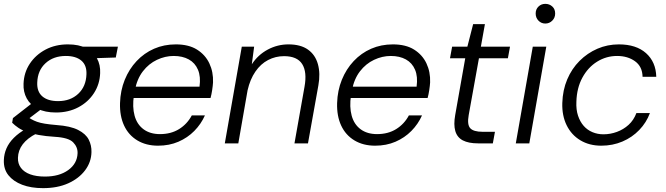

<svg xmlns="http://www.w3.org/2000/svg" viewBox="-49 -743 3453 995"><path d="M174 232Q112 232 66 214.5Q20 197 -5.5 165Q-31 133 -29 86Q-28 55 -15.5 26Q-3 -3 23 -29Q49 -55 87 -76L140 -51Q93 -27 69 4.5Q45 36 44 75Q43 105 59.5 127Q76 149 107.5 160.5Q139 172 184 172Q258 172 304.5 138.5Q351 105 353 51Q354 19 330 -5.5Q306 -30 235 -34Q187 -37 152 -43.5Q117 -50 91 -59Q65 -68 46.5 -80.5Q28 -93 14 -107L18 -131L122 -212L179 -188L75 -109L85 -143Q100 -133 113 -125.5Q126 -118 142.5 -112Q159 -106 183.5 -102Q208 -98 244 -95Q316 -90 356 -69.5Q396 -49 411 -19Q426 11 425 45Q424 97 392 139.5Q360 182 304.5 207Q249 232 174 232ZM241 -160Q184 -160 146 -179.5Q108 -199 89.5 -233Q71 -267 73 -309Q75 -367 105.5 -413Q136 -459 187 -486Q238 -513 303 -513Q360 -513 397.5 -493.5Q435 -474 453.5 -440.5Q472 -407 470 -364Q468 -307 438 -260.5Q408 -214 357 -187Q306 -160 241 -160ZM252 -219Q316 -219 356.5 -257Q397 -295 399 -358Q401 -405 372.5 -429Q344 -453 292 -453Q228 -453 187 -415.5Q146 -378 144 -315Q142 -268 170.5 -243.5Q199 -219 252 -219ZM372 -439 358 -501H562L551 -445Z M770 12Q708 12 662.5 -15.5Q617 -43 594 -92.5Q571 -142 573 -209Q575 -274 597.5 -329.5Q620 -385 659 -426.5Q698 -468 749.5 -490.5Q801 -513 862 -513Q929 -513 972 -486Q1015 -459 1036 -414.5Q1057 -370 1055 -316Q1054 -299 1050.5 -276Q1047 -253 1042 -235H628L638 -294H985Q992 -346 977 -381.5Q962 -417 929.5 -435Q897 -453 851 -453Q807 -453 764.5 -433Q722 -413 691.5 -373.5Q661 -334 650 -275L645 -249Q636 -189 648.5 -143.5Q661 -98 695 -73Q729 -48 780 -48Q837 -48 879 -74Q921 -100 945 -145H1013Q993 -100 958 -64.5Q923 -29 875.5 -8.5Q828 12 770 12Z M1116 0 1204 -501H1268L1256 -410Q1288 -459 1338.5 -486Q1389 -513 1446 -513Q1509 -513 1547 -486Q1585 -459 1598.5 -410.5Q1612 -362 1601 -301L1547 0H1477L1529 -293Q1543 -370 1517 -411Q1491 -452 1423 -452Q1379 -452 1340.5 -432Q1302 -412 1274.5 -372Q1247 -332 1234 -275L1186 0Z M1895 12Q1833 12 1787.5 -15.5Q1742 -43 1719 -92.5Q1696 -142 1698 -209Q1700 -274 1722.5 -329.5Q1745 -385 1784 -426.5Q1823 -468 1874.5 -490.5Q1926 -513 1987 -513Q2054 -513 2097 -486Q2140 -459 2161 -414.5Q2182 -370 2180 -316Q2179 -299 2175.5 -276Q2172 -253 2167 -235H1753L1763 -294H2110Q2117 -346 2102 -381.5Q2087 -417 2054.5 -435Q2022 -453 1976 -453Q1932 -453 1889.5 -433Q1847 -413 1816.5 -373.5Q1786 -334 1775 -275L1770 -249Q1761 -189 1773.5 -143.5Q1786 -98 1820 -73Q1854 -48 1905 -48Q1962 -48 2004 -74Q2046 -100 2070 -145H2138Q2118 -100 2083 -64.5Q2048 -29 2000.5 -8.5Q1953 12 1895 12Z M2429 0Q2379 0 2349.5 -15.5Q2320 -31 2310.5 -64Q2301 -97 2310 -147L2362 -441H2283L2294 -501H2373L2403 -618H2464L2443 -501H2594L2583 -441H2433L2380 -147Q2371 -97 2388 -78.5Q2405 -60 2452 -60H2516L2505 0Z M2624 0 2712 -501H2782L2694 0ZM2777 -621Q2756 -621 2741.5 -636Q2727 -651 2727 -673Q2727 -695 2741.5 -709Q2756 -723 2777 -723Q2798 -723 2813 -709.5Q2828 -696 2828 -673Q2828 -651 2813 -636Q2798 -621 2777 -621Z M3067 12Q3005 12 2958.5 -16Q2912 -44 2887.5 -94Q2863 -144 2865 -209Q2867 -276 2890.5 -331.5Q2914 -387 2954.5 -427.5Q2995 -468 3047 -490.5Q3099 -513 3158 -513Q3248 -513 3299 -467.5Q3350 -422 3352 -345H3281Q3280 -398 3242 -425.5Q3204 -453 3149 -453Q3093 -453 3045.5 -423.5Q2998 -394 2969 -340.5Q2940 -287 2938 -216Q2936 -175 2946.5 -143.5Q2957 -112 2976 -90.5Q2995 -69 3021.5 -58Q3048 -47 3078 -47Q3114 -47 3148 -59.5Q3182 -72 3208.5 -96Q3235 -120 3249 -157H3319Q3301 -108 3264 -69.5Q3227 -31 3176.5 -9.5Q3126 12 3067 12Z"/></svg>

Font: DM Sans 17pt Light
Style: Italic
Weight: 300
Italic angle: -10°
Version: Version 4.004;gftools[0.9.30]